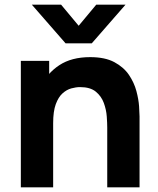

<svg xmlns="http://www.w3.org/2000/svg" viewBox="-20 -800 676 820"><path d="M116 -780H241L316 -690L391 -780H516L372 -615H260ZM438 0V-255Q438 -273.5 436 -302.2Q434 -331 423.5 -360Q413 -389 389.2 -408.5Q365.5 -428 322 -428Q304.5 -428 284.5 -422.5Q264.5 -417 247 -401.2Q229.5 -385.5 218.2 -355Q207 -324.5 207 -274L129 -311Q129 -375 155 -431Q181 -487 233.2 -521.5Q285.5 -556 365 -556Q428.5 -556 468.5 -534.5Q508.5 -513 530.8 -480Q553 -447 562.5 -411.2Q572 -375.5 574 -346Q576 -316.5 576 -303V0ZM69 0V-540H190V-361H207V0Z"/></svg>

Font: Manrope ExtraLight ExtraBold
Style: Regular
Weight: 800
Version: Version 4.504